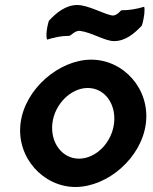

<svg xmlns="http://www.w3.org/2000/svg" viewBox="-20 -733 612 766"><path d="M465 -692C461 -692 448 -670 428 -671C393 -677 332 -713 288 -713C244 -713 206 -684 175 -650C165 -618 163 -584 168 -575C197 -584 225 -590 256 -590C263 -590 278 -611 298 -610C346 -604 398 -569 435 -569C479 -569 514 -597 546 -631C556 -663 559 -697 555 -706C525 -697 496 -692 465 -692ZM189 -241C198 -318 263 -382 330 -382C398 -382 444 -318 435 -241C426 -164 363 -100 295 -100C228 -100 180 -164 189 -241ZM62 -241C45 -103 154 13 281 13C409 13 545 -103 562 -241C579 -379 472 -495 344 -495C217 -495 79 -379 62 -241Z"/></svg>

Font: Bluebird
Style: NrwObl
Weight: 400
Designer: Jasper
Foundry: Cannot Into Space Fonts
Version: Version 0.98